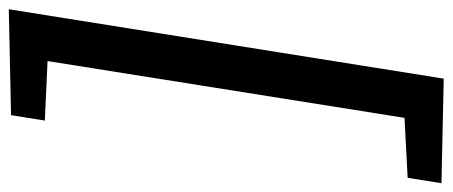

<svg xmlns="http://www.w3.org/2000/svg" viewBox="-342 -588 1005 426"><g transform="rotate(-90 160.0 -374.5)"><path d="M353 -857 199 108 -33 103 -21 28 112 21 238 -771 106 -777 118 -852Z"/></g></svg>

Font: Bitter Thin SemiBold
Style: Italic
Weight: 600
Italic angle: -9°
Version: Version 2.002